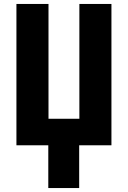

<svg xmlns="http://www.w3.org/2000/svg" viewBox="-20 -734 646 970"><path d="M543 0H380V216H224V0H63V-714H225V-134H381V-714H543Z"/></svg>

Font: Noto Sans Display Condensed ExtraBold
Style: Regular
Weight: 800
Width: 3
Designer: Monotype Design Team
Foundry: Monotype Imaging Inc.
Version: Version 2.003